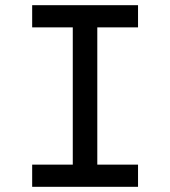

<svg xmlns="http://www.w3.org/2000/svg" viewBox="-20 -720 656 740"><path d="M260.5 0V-700H355V0ZM104 0V-85.5H512V0ZM104 -614.5V-700H512V-614.5Z"/></svg>

Font: Overpass Mono Medium
Style: Regular
Weight: 500
Monospace: yes
Designer: Delve Withrington, Dave Bailey
Foundry: Delve Fonts LLC
Version: Version 4.000